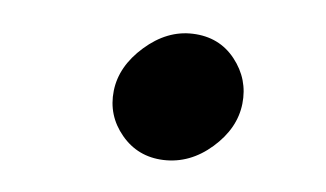

<svg xmlns="http://www.w3.org/2000/svg" viewBox="-27 -355 353 208"><g transform="rotate(5 149.5 -251.5)"><path d="M156 -182Q185 -181 209 -202Q233 -223 236 -250Q239 -277 222 -298.5Q205 -320 176 -321Q148 -322 123.5 -300.5Q99 -279 96 -252Q93 -225 110.5 -204Q128 -183 156 -182Z"/></g></svg>

Font: Jost* 500 Medium Italic
Style: Italic
Weight: 500
Italic angle: -10°
Version: Version 3.200; ttfautohint (v0.97) -l 8 -r 50 -G 200 -x 14 -